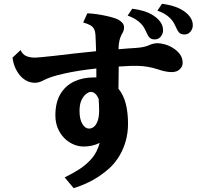

<svg xmlns="http://www.w3.org/2000/svg" viewBox="-20 -897 1040 1009"><path d="M87.9 -633.8Q98.6 -610.8 117.7 -602.5Q136.7 -594.2 165 -594.2Q171.9 -594.2 199 -596.7Q226.1 -599.1 269 -604Q315.9 -609.9 371.6 -616Q427.2 -622.1 484.9 -627.9Q484.4 -649.4 483.6 -669.9Q482.9 -690.4 481.9 -709Q481 -731 474.6 -743.9Q468.3 -756.8 454.3 -764.6Q440.4 -772.5 417 -778.8L439 -827.1Q463.9 -826.2 490 -822.3Q516.1 -818.4 539.3 -813.2Q562.5 -808.1 579.3 -802.7Q596.2 -797.4 603 -793Q615.2 -785.6 623.5 -776.4Q631.8 -767.1 631.8 -752.9Q631.8 -745.1 629.4 -736.6Q627 -728 623 -722.2Q612.3 -704.1 607.4 -682.6Q602.5 -661.1 603 -638.2Q627 -640.6 649.4 -642.1Q671.9 -643.6 692.9 -645Q717.3 -646.5 735.8 -650.6Q754.4 -654.8 767.1 -661.1Q786.1 -669.9 810.1 -669.9Q822.3 -669.9 844.2 -664.3Q866.2 -658.7 887.2 -646Q908.7 -633.3 924.3 -613.5Q939.9 -593.8 939.9 -565.9Q939.9 -547.9 924.8 -533Q909.7 -518.1 881.8 -518.1Q866.2 -518.1 847.7 -522Q829.1 -525.9 811 -532.2Q782.2 -541.5 756.3 -545.9Q730.5 -550.3 700.9 -551Q671.4 -551.8 630.9 -548.8Q624.5 -548.3 617.7 -548.1Q610.8 -547.9 604 -547.4Q604 -492.2 602.5 -430.7Q629.9 -397 641.4 -350.3Q652.8 -303.7 652.8 -246.1Q652.8 -198.7 640.6 -155.5Q628.4 -112.3 606.4 -76.2Q584.5 -40 555.2 -13.2Q515.1 22.9 468.8 48.8Q422.4 74.7 367.2 91.8L319.8 35.2Q361.8 15.1 398.2 -8.5Q434.6 -32.2 462.9 -64.9Q490.2 -96.7 503.9 -146Q465.8 -127 419.9 -127Q391.6 -127 365 -138.7Q338.4 -150.4 317.1 -172.1Q295.9 -193.8 283.4 -224.1Q271 -254.4 271 -291Q271 -357.9 297.1 -402.1Q323.2 -446.3 368.9 -468.3Q414.6 -490.2 473.1 -490.2H480Q482.9 -490.2 486.3 -489.7Q486.8 -512.2 486.3 -537.1Q440.4 -532.2 396.7 -525.4Q353 -518.6 314.9 -509.8Q279.3 -502 252.7 -493.2Q226.1 -484.4 210.9 -476.1Q197.3 -468.3 185.1 -465.1Q172.9 -461.9 164.1 -461.9Q139.6 -461.9 119.1 -472.9Q98.6 -483.9 83.3 -502.7Q67.9 -521.5 58.3 -545.2Q48.8 -568.8 45.9 -594.2ZM397.9 -314Q397.9 -270.5 412.8 -245.8Q427.7 -221.2 448.2 -221.2Q461.4 -221.2 473.4 -230.7Q485.4 -240.2 493.2 -261.5Q501 -282.7 501 -317.9Q501 -330.1 500.2 -345.2Q499.5 -360.4 498.5 -377.4Q491.2 -394.5 480.7 -404.3Q470.2 -414.1 457 -414.1Q447.3 -414.1 433.1 -403.6Q418.9 -393.1 408.4 -371.1Q397.9 -349.1 397.9 -314ZM831.1 -877Q870.1 -872.1 900.4 -861.6Q930.7 -851.1 954.1 -833Q970.7 -820.3 981.9 -803Q993.2 -785.6 993.2 -763.2Q993.2 -752 987.8 -741Q982.4 -730 972.7 -722.9Q962.9 -715.8 949.2 -715.8Q930.2 -715.8 920.9 -726.3Q911.6 -736.8 901.9 -759.8Q889.2 -790 864.3 -810.3Q839.4 -830.6 807.1 -840.8ZM674.8 -851.1Q713.9 -846.2 744.4 -835.7Q774.9 -825.2 797.9 -807.1Q814.5 -794.4 825.7 -777.1Q836.9 -759.8 836.9 -736.8Q836.9 -719.7 825 -704.8Q813 -689.9 793 -689.9Q774.4 -689.9 765.1 -700.4Q755.9 -710.9 746.1 -733.9Q733.4 -764.2 708.3 -784.2Q683.1 -804.2 650.9 -814.9Z"/></svg>

Font: BIZ UDMincho
Style: Bold
Weight: 700
Monospace: yes
Designer: TypeBank Co., Ltd.
Foundry: Morisawa Inc.
Version: Version 1.06